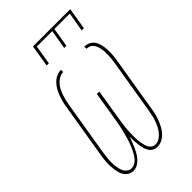

<svg xmlns="http://www.w3.org/2000/svg" viewBox="-281 -1054 1162 1162"><g transform="rotate(-45 300.0 -473.5)"><path d="M345 8Q328 8 313.5 -0.5Q299 -9 291 -23.5Q283 -38 279 -54.5Q275 -71 273 -87.5Q271 -104 270 -121.5Q269 -139 270 -156Q264 -139 257.5 -122Q251 -105 243.5 -88Q236 -71 226.5 -54.5Q217 -38 204.5 -24Q192 -10 175 -1Q158 8 140 8Q124 8 109.5 0.5Q95 -7 86 -19Q77 -31 72 -46Q67 -61 64.5 -77Q62 -93 61 -109Q60 -125 61 -142Q62 -159 64 -175.5Q66 -192 69 -208L126 -553Q129 -573 134 -592.5Q139 -612 146 -631Q153 -650 163.5 -668.5Q174 -687 189 -702.5Q204 -718 223 -726.5Q242 -735 262 -735V-716Q245 -716 228 -707Q211 -698 198.5 -684Q186 -670 177.5 -653.5Q169 -637 163 -619.5Q157 -602 153 -585Q149 -568 146 -550L89 -205Q87 -191 85 -176.5Q83 -162 82 -147.5Q81 -133 81 -118.5Q81 -104 83 -90Q85 -76 88.5 -62.5Q92 -49 99 -37.5Q106 -26 118 -18.5Q130 -11 144 -11Q157 -11 170 -18Q183 -25 192.5 -35.5Q202 -46 209.5 -58.5Q217 -71 223 -83.5Q229 -96 234.5 -109Q240 -122 244.5 -135Q249 -148 252.5 -161Q256 -174 259.5 -187.5Q263 -201 266.5 -214Q270 -227 272.5 -240.5Q275 -254 277.5 -267.5Q280 -281 282 -294L312 -478H333L303 -294Q301 -281 299 -267.5Q297 -254 295 -241Q293 -228 291.5 -214.5Q290 -201 289.5 -187.5Q289 -174 288.5 -161Q288 -148 288 -135Q288 -122 289 -109Q290 -96 292 -83Q294 -70 297.5 -58Q301 -46 307 -35Q313 -24 324 -17.5Q335 -11 348 -11Q366 -11 382.5 -21.5Q399 -32 411 -47Q423 -62 431.5 -79Q440 -96 446 -113.5Q452 -131 456 -149Q460 -167 463 -185L520 -530Q522 -544 524 -558Q526 -572 526.5 -586.5Q527 -601 527 -615Q527 -629 525 -642.5Q523 -656 519 -669Q515 -682 507.5 -693Q500 -704 487.5 -710Q475 -716 461 -716V-735Q477 -735 492 -729Q507 -723 517.5 -712Q528 -701 534 -686.5Q540 -672 543 -656.5Q546 -641 547 -625Q548 -609 547.5 -592.5Q547 -576 545 -559.5Q543 -543 540 -527L483 -182Q480 -161 475 -141Q470 -121 462.5 -101.5Q455 -82 445 -63Q435 -44 420 -28Q405 -12 385.5 -2Q366 8 345 8ZM219 -815 242 -955H561L538 -815H519L540 -938H408L388 -815H369L390 -938H258L238 -815Z"/></g></svg>

Font: Iosevka Curly Thin Extended
Style: Italic
Weight: 100
Width: 7
Italic angle: -9°
Monospace: yes
Designer: Belleve Invis
Foundry: Belleve Invis
Version: Version 11.1.0; ttfautohint (v1.8.3)